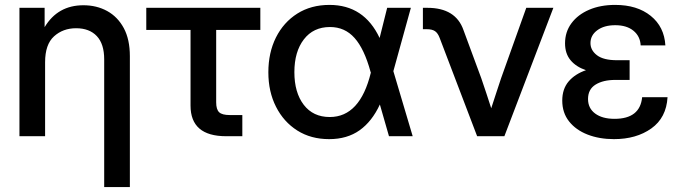

<svg xmlns="http://www.w3.org/2000/svg" viewBox="-20 -547 2733 771"><path d="M161.1 -296.9V0H58.1V-515.6H159.2V-438Q211.9 -525.9 314.9 -525.9Q368.2 -525.9 410.4 -502.7Q452.6 -479.5 477.1 -434.1Q501.5 -388.7 501.5 -321.3V204.1H398.4V-308.6Q398.4 -370.6 368.7 -402.1Q338.9 -433.6 285.6 -433.6Q232.9 -433.6 197 -401.1Q161.1 -368.7 161.1 -296.9Z M888.2 0Q745.1 0 745.1 -123V-426.8H567.4V-515.6H1025.4V-426.8H848.1V-136.2Q848.1 -107.4 860.1 -96.2Q872.1 -85 902.8 -85H953.1V0Z M1301.8 11.7Q1228.5 11.7 1173.8 -22.9Q1119.1 -57.6 1088.4 -118.2Q1057.6 -178.7 1057.6 -256.8Q1057.6 -335.4 1088.1 -396.5Q1118.7 -457.5 1173.8 -492.4Q1229 -527.3 1303.2 -527.3Q1441.9 -527.3 1504.4 -394.5L1534.7 -515.6H1629.9L1559.6 -261.2L1637.2 0H1542L1505.4 -127.4Q1474.1 -59.6 1424.1 -23.9Q1374 11.7 1301.8 11.7ZM1469.2 -255.4 1467.8 -259.3Q1442.9 -350.6 1403.8 -394.5Q1364.7 -438.5 1305.2 -438.5Q1238.3 -438.5 1200.2 -388.9Q1162.1 -339.4 1162.1 -257.3Q1162.1 -175.3 1199.7 -126.2Q1237.3 -77.1 1304.2 -77.1Q1425.8 -77.1 1469.2 -255.4Z M1896 0 1745.6 -394.5Q1738.3 -414.1 1726.8 -421.9Q1715.3 -429.7 1694.3 -429.7H1678.2V-515.6H1696.3Q1810.1 -515.6 1841.3 -425.8L1912.6 -232.9Q1923.3 -202.1 1933.1 -172.1Q1942.9 -142.1 1952.6 -112.3Q1962.4 -142.1 1972.2 -172.4Q1981.9 -202.6 1992.2 -232.9L2093.3 -515.6H2202.1L2005.4 0Z M2445.3 11.7Q2386.7 11.7 2339.6 -6.6Q2292.5 -24.9 2265.1 -59.6Q2237.8 -94.2 2237.8 -143.1Q2237.8 -189.9 2263.4 -220Q2289.1 -250 2333 -265.1Q2293 -278.8 2271 -305.4Q2249 -332 2249 -373Q2249 -418.9 2274.7 -453.6Q2300.3 -488.3 2345.7 -507.8Q2391.1 -527.3 2450.2 -527.3Q2538.6 -527.3 2593 -483.4Q2647.5 -439.5 2651.9 -364.7H2552.7Q2550.8 -401.4 2523.7 -423.6Q2496.6 -445.8 2450.7 -445.8Q2405.8 -445.8 2378.4 -425.5Q2351.1 -405.3 2351.1 -374Q2351.1 -345.2 2377.2 -325.2Q2403.3 -305.2 2457.5 -305.2H2508.3V-226.1H2451.2Q2401.9 -226.1 2371.6 -207.3Q2341.3 -188.5 2341.3 -149.4Q2341.3 -112.3 2369.9 -91.1Q2398.4 -69.8 2447.8 -69.8Q2550.3 -69.8 2558.6 -156.7H2660.6Q2655.8 -74.2 2595.5 -31.2Q2535.2 11.7 2445.3 11.7Z"/></svg>

Font: Inter Display Medium
Style: Regular
Weight: 500
Designer: Rasmus Andersson
Foundry: rsms
Version: Version 4.001;git-9221beed3